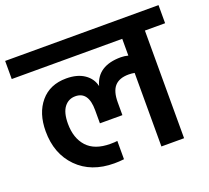

<svg xmlns="http://www.w3.org/2000/svg" viewBox="-141 -803 1033 947"><g transform="rotate(-20 375.5 -330.0)"><path d="M778 -660V-565H672V0H553V-386Q538 -389 522 -389Q473 -389 449 -362.5Q425 -336 425 -278V-211H307V-280Q307 -378 238 -378Q202 -378 180 -349.5Q158 -321 158 -263Q158 -187 198.5 -142.5Q239 -98 321 -98Q345 -98 358 -100V-4Q332 -1 307 -1Q186 -1 114 -74Q42 -147 42 -265Q42 -360 91 -418Q140 -476 226 -476Q284 -476 320.5 -451Q357 -426 366 -385Q392 -482 515 -482Q533 -482 553 -477V-565H-27V-660Z"/></g></svg>

Font: Hind Semibold
Style: Regular
Weight: 600
Designer: Manushi Parikh, Satya Rajpurohit
Foundry: Indian Type Foundry
Version: Version 1.201;PS 1.0;hotconv 1.0.78;makeotf.lib2.5.61930; tt